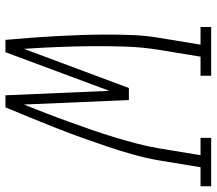

<svg xmlns="http://www.w3.org/2000/svg" viewBox="-64 -710 775 686"><g transform="rotate(90 323.0 -367.5)"><path d="M123 0Q119 -45 115.5 -90.5Q112 -136 109.5 -182Q107 -228 105.5 -273.5Q104 -319 104 -365.5Q104 -412 106 -458.5Q108 -505 116 -551L140 -697H77V-735H251V-697H183L159 -551Q149 -490 147 -429Q145 -368 145.5 -307.5Q146 -247 148.5 -186.5Q151 -126 155 -66L295 -441H338L354 -66Q370 -106 385.5 -146Q401 -186 415.5 -226.5Q430 -267 444 -307Q458 -347 470.5 -388Q483 -429 493.5 -469.5Q504 -510 511 -551L535 -697H473V-735H646V-697H578L554 -551Q546 -504 533 -457.5Q520 -411 504.5 -365Q489 -319 472.5 -273Q456 -227 438 -181.5Q420 -136 401.5 -90.5Q383 -45 364 0H321L305 -371L167 0Z"/></g></svg>

Font: Iosevka Curly Slab XLtEx
Style: Italic
Weight: 200
Width: 7
Italic angle: -9°
Monospace: yes
Designer: Belleve Invis
Foundry: Belleve Invis
Version: Version 11.1.0; ttfautohint (v1.8.3)